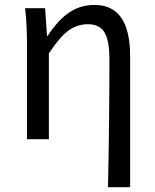

<svg xmlns="http://www.w3.org/2000/svg" viewBox="-20 -577 644 796"><path d="M519.5 199.2H427.7Q433.6 -66.4 433.6 -332Q433.6 -409.2 413.1 -442.9Q392.6 -476.6 344.7 -476.6Q299.8 -476.6 263.7 -450.2Q227.5 -423.8 182.6 -355.5V0H91.8V-393.6Q91.8 -478.5 84 -543H167L174.8 -428.7H177.7Q220.7 -494.1 267.1 -525.4Q313.5 -556.6 372.1 -556.6Q519.5 -556.6 519.5 -343.8Z"/></svg>

Font: irohakakuC Regular
Style: Regular
Weight: 400
Designer: [Source Han Sans]
Ryoko NISHIZUKA Ë•øÂ°öÊ∂ºÂ≠ê (kana & ideographs); Paul D. Hunt (Latin, Greek & Cyrillic); Wenlong ZHAN
Version: Version 1.001.20160904